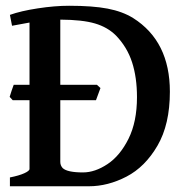

<svg xmlns="http://www.w3.org/2000/svg" viewBox="-20 -650 662 670"><path d="M572.8 -330.1Q572.8 -215.8 529.5 -141.6Q486.3 -67.4 421.4 -33.7Q356.4 0 290 0H14.6V-30.8Q46.4 -37.1 64.7 -45.4Q83 -53.7 83 -60.5V-300.3H24.4L13.7 -312Q20.5 -334.5 27.8 -354H83V-571.3L22 -560.1L14.6 -598.1Q52.7 -611.8 111.8 -620.8Q170.9 -629.9 221.2 -629.9Q303.7 -629.9 355.7 -619.9Q407.7 -609.9 444.8 -586.9Q572.8 -505.9 572.8 -330.1ZM458 -311Q458 -379.9 440.9 -432.6Q423.8 -485.4 384.8 -525.9Q355.5 -555.2 311.5 -568.1Q267.6 -581.1 190.4 -581.5V-354H318.4L330.6 -342.8L314.9 -300.3H190.4V-85Q190.4 -72.8 198.7 -63.5Q214.8 -48.3 269.5 -48.3Q311.5 -48.3 355.2 -77.4Q398.9 -106.4 428.5 -165.8Q458 -225.1 458 -311Z"/></svg>

Font: David Libre Medium
Style: Regular
Weight: 500
Version: Version 1.000